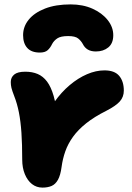

<svg xmlns="http://www.w3.org/2000/svg" viewBox="-20 -841 598 873"><path d="M173 12Q146 12 125.5 -4Q105 -20 93 -49Q81 -78 81 -115Q81 -185 77.5 -237Q74 -289 66 -329.5Q58 -370 45 -403Q35 -429 32 -441.5Q29 -454 29 -468Q29 -489 44.5 -502Q60 -515 95 -515Q127 -515 151.5 -504.5Q176 -494 194 -470Q212 -446 224 -404.5Q236 -363 242 -300L174 -278Q196 -333 227.5 -377.5Q259 -422 297 -454Q335 -486 375.5 -503.5Q416 -521 455 -521Q501 -521 522 -496Q543 -471 543 -429Q543 -400 524.5 -379.5Q506 -359 463 -337Q409 -310 372 -280.5Q335 -251 312 -219Q289 -187 277 -153Q265 -119 260 -82Q255 -44 243.5 -23.5Q232 -3 214.5 4.5Q197 12 173 12ZM301 -821Q357 -821 400.5 -801.5Q444 -782 469.5 -750Q495 -718 495 -681Q495 -644 472.5 -625.5Q450 -607 416 -607Q394 -607 379.5 -615.5Q365 -624 357 -640Q349 -655 335.5 -666Q322 -677 290 -677Q256 -677 240.5 -666.5Q225 -656 217 -641Q209 -624 197 -613Q185 -602 161 -602Q123 -602 104 -623Q85 -644 85 -681Q85 -720 110.5 -751.5Q136 -783 184.5 -802Q233 -821 301 -821Z"/></svg>

Font: Shantell Sans ExtraBold
Style: Regular
Weight: 800
Designer: Stephen Nixon, Anya Danilova, Shantell Martin
Foundry: Arrow Type
Version: Version 1.011;[c5ecc13dd]